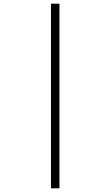

<svg xmlns="http://www.w3.org/2000/svg" viewBox="-20 -780 599 1040"><path d="M256 240V-760H302V240Z"/></svg>

Font: Noto Rashi Hebrew Light
Style: Regular
Weight: 300
Version: Version 1.006